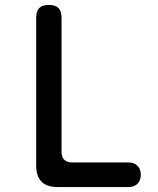

<svg xmlns="http://www.w3.org/2000/svg" viewBox="-20 -760 640 780"><path d="M216 0Q170 0 148.5 -22Q127 -44 127 -89V-688Q127 -715 139.5 -727.5Q152 -740 178 -740Q205 -740 217.5 -727.5Q230 -715 230 -688V-145Q230 -122 241 -111Q252 -100 275 -100H502Q525 -100 538.5 -86.5Q552 -73 552 -50Q552 -27 538.5 -13.5Q525 0 502 0Z"/></svg>

Font: Maple Mono Normal NL Medium
Style: Regular
Weight: 500
Monospace: yes
Designer: subframe7536
Version: Version 7.000